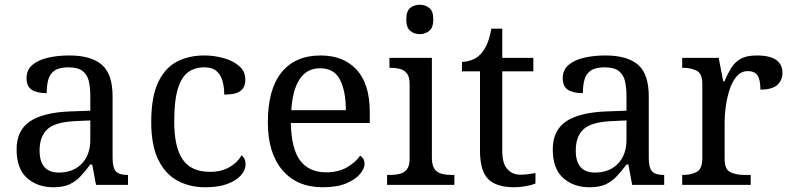

<svg xmlns="http://www.w3.org/2000/svg" viewBox="-20 -780 3336 810"><path d="M205 10Q138 10 94 -29Q50 -68 50 -150Q50 -230 106.5 -268Q163 -306 278 -310L361 -313V-373Q361 -409 355 -436.5Q349 -464 329 -480Q309 -496 268 -496Q230 -496 210 -482Q190 -468 183.5 -443.5Q177 -419 177 -387Q135 -387 113.5 -401.5Q92 -416 92 -450Q92 -485 116.5 -506Q141 -527 182 -536.5Q223 -546 272 -546Q364 -546 409.5 -507Q455 -468 455 -373V-114Q455 -72 469 -57Q483 -42 517 -42H520V0H385L369 -86H361Q340 -58 320 -36.5Q300 -15 273.5 -2.5Q247 10 205 10ZM228 -52Q289 -52 325 -89.5Q361 -127 361 -191V-272L297 -269Q212 -265 179.5 -234.5Q147 -204 147 -145Q147 -52 228 -52Z M846 10Q780 10 728.5 -18Q677 -46 647.5 -106.5Q618 -167 618 -265Q618 -372 647.5 -433.5Q677 -495 727.5 -520.5Q778 -546 841 -546Q883 -546 923 -535Q963 -524 989 -501.5Q1015 -479 1015 -444Q1015 -421 1005 -407Q995 -393 975.5 -387Q956 -381 926 -381Q926 -413 918.5 -439Q911 -465 893 -480.5Q875 -496 841 -496Q803 -496 774.5 -476Q746 -456 730.5 -406Q715 -356 715 -266Q715 -160 750.5 -107.5Q786 -55 866 -55Q913 -55 947.5 -74.5Q982 -94 999 -125Q1007 -119 1011.5 -109.5Q1016 -100 1016 -86Q1016 -63 997 -41Q978 -19 940.5 -4.5Q903 10 846 10Z M1342 10Q1233 10 1171.5 -62Q1110 -134 1110 -264Q1110 -404 1168 -475Q1226 -546 1332 -546Q1429 -546 1484.5 -486Q1540 -426 1540 -307V-261H1207Q1209 -152 1246.5 -102.5Q1284 -53 1356 -53Q1408 -53 1444.5 -74.5Q1481 -96 1499 -123Q1506 -120 1512 -111Q1518 -102 1518 -89Q1518 -69 1499 -46Q1480 -23 1441 -6.5Q1402 10 1342 10ZM1439 -315Q1439 -395 1414.5 -443.5Q1390 -492 1330 -492Q1275 -492 1244.5 -446.5Q1214 -401 1209 -315Z M1613 0V-42H1626Q1648 -42 1666.5 -46.5Q1685 -51 1696.5 -65.5Q1708 -80 1708 -109V-426Q1708 -456 1696.5 -470.5Q1685 -485 1666.5 -489.5Q1648 -494 1626 -494H1623V-536H1802V-114Q1802 -83 1813 -67.5Q1824 -52 1843 -47Q1862 -42 1884 -42H1897V0ZM1751 -636Q1727 -636 1710.5 -650Q1694 -664 1694 -698Q1694 -733 1710.5 -746.5Q1727 -760 1751 -760Q1774 -760 1791 -746.5Q1808 -733 1808 -698Q1808 -664 1791 -650Q1774 -636 1751 -636Z M2150 10Q2074 10 2039.5 -24.5Q2005 -59 2005 -145V-479H1929V-519Q1947 -519 1969 -526.5Q1991 -534 2007 -551Q2024 -569 2035 -595Q2046 -621 2053 -659H2099V-536H2230V-479H2099V-142Q2099 -91 2120 -67Q2141 -43 2175 -43Q2193 -43 2208 -45Q2223 -47 2239 -50V-6Q2226 0 2200 5Q2174 10 2150 10Z M2467 10Q2400 10 2356 -29Q2312 -68 2312 -150Q2312 -230 2368.5 -268Q2425 -306 2540 -310L2623 -313V-373Q2623 -409 2617 -436.5Q2611 -464 2591 -480Q2571 -496 2530 -496Q2492 -496 2472 -482Q2452 -468 2445.5 -443.5Q2439 -419 2439 -387Q2397 -387 2375.5 -401.5Q2354 -416 2354 -450Q2354 -485 2378.5 -506Q2403 -527 2444 -536.5Q2485 -546 2534 -546Q2626 -546 2671.5 -507Q2717 -468 2717 -373V-114Q2717 -72 2731 -57Q2745 -42 2779 -42H2782V0H2647L2631 -86H2623Q2602 -58 2582 -36.5Q2562 -15 2535.5 -2.5Q2509 10 2467 10ZM2490 -52Q2551 -52 2587 -89.5Q2623 -127 2623 -191V-272L2559 -269Q2474 -265 2441.5 -234.5Q2409 -204 2409 -145Q2409 -52 2490 -52Z M2858 0V-42H2861Q2895 -42 2919 -54.5Q2943 -67 2943 -114V-426Q2943 -470 2918.5 -482Q2894 -494 2861 -494H2858V-536H3012L3031 -437H3036Q3049 -467 3064 -492Q3079 -517 3104 -531.5Q3129 -546 3173 -546Q3228 -546 3254.5 -527Q3281 -508 3281 -473Q3281 -442 3259.5 -422Q3238 -402 3188 -402Q3188 -443 3176 -461.5Q3164 -480 3135 -480Q3107 -480 3088 -458Q3069 -436 3058 -402Q3047 -368 3042 -331.5Q3037 -295 3037 -266V-109Q3037 -65 3061.5 -53.5Q3086 -42 3119 -42H3147V0Z"/></svg>

Font: Noto Serif Toto
Style: Regular
Weight: 400
Designer: Monotype Design Team
Foundry: Monotype Imaging Inc.
Version: Version 2.001